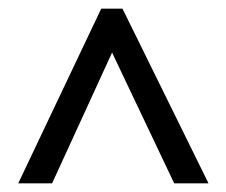

<svg xmlns="http://www.w3.org/2000/svg" viewBox="-20 -735 521 442"><path d="M22 -313 213 -715H262L460 -313H381L238 -614L100 -313Z"/></svg>

Font: Noto Sans Thai Cond
Style: Regular
Weight: 400
Width: 3
Designer: Monotype Design Team
Foundry: Monotype Imaging Inc.
Version: Version 2.002; ttfautohint (v1.8.4.7-5d5b)